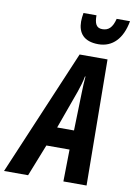

<svg xmlns="http://www.w3.org/2000/svg" viewBox="-163 -1014 753 1077"><g transform="rotate(10 213.0 -475.0)"><path d="M335 -792C415 -792 470 -848 488 -950H412C399 -898 377 -879 342 -879C307 -879 297 -905 297 -950H223C220 -933 218 -916 218 -901C218 -837 251 -792 335 -792ZM-62 0H75L147 -182H279L276 0H408L401 -717H242ZM189 -292 268 -511C279 -544 288 -572 293 -601H296C293 -570 292 -541 291 -509L285 -292Z"/></g></svg>

Font: Noto Sans ExtraCondensed
Style: Bold Italic
Weight: 700
Width: 2
Italic angle: -12°
Designer: Monotype Design Team
Foundry: Monotype Imaging Inc.
Version: Version 2.013